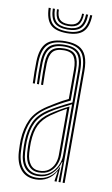

<svg xmlns="http://www.w3.org/2000/svg" viewBox="-85 -781 485 832"><g transform="rotate(10 157.5 -365.0)"><path d="M251 0V-492.5Q251 -549 229.2 -573.5Q207.5 -598 157.5 -598Q105.5 -598 82.2 -574.9Q59 -551.8 57 -498.5Q56.2 -476.8 56.6 -451.5Q57 -426.2 58 -402H49Q48 -427 47.6 -452.1Q47.2 -477.2 48 -498.8Q49.8 -556 75.2 -581Q100.8 -606 157.5 -606Q194.2 -606 216.8 -594.5Q239.2 -583 249.6 -558Q260 -533 260 -492.5V0ZM139.2 -17.5Q170.5 -17.5 191.1 -33.1Q211.8 -48.8 222.1 -71.6Q232.5 -94.5 232.5 -115.5V-341.8Q212.2 -332.2 187.2 -319Q162.2 -305.8 141 -292Q102 -266.8 85.5 -233.5Q69 -200.2 67 -149Q66.5 -136.2 67 -126Q67.5 -115.8 68.2 -101Q70.8 -59.8 89.5 -38.6Q108.2 -17.5 139.2 -17.5ZM140.5 -25.8Q112.2 -25.8 96.1 -46Q80 -66.2 77.5 -101.5Q76.5 -116.5 76.2 -127.5Q76 -138.5 76.2 -148.8Q78.2 -198.8 93.9 -230Q109.5 -261.2 144.8 -285Q161.2 -296.2 182.4 -308.5Q203.5 -320.8 223.5 -330.5V-114.8Q223.5 -94.2 215 -73.6Q206.5 -53 188.2 -39.4Q170 -25.8 140.5 -25.8ZM141.5 -33.5Q167.2 -33.5 183.4 -45.8Q199.5 -58 206.9 -76.6Q214.2 -95.2 214.2 -114.5V-319Q198.5 -310.5 182 -300.4Q165.5 -290.2 148.2 -278Q116 -254.8 101.5 -225.6Q87 -196.5 85.2 -148.5Q85 -137.5 85.2 -127.1Q85.5 -116.8 86.2 -102.5Q88.2 -71.2 102.4 -52.4Q116.5 -33.5 141.5 -33.5ZM133 6.2Q90.8 6.2 67.4 -21.8Q44 -49.8 41 -99.2Q40 -115.5 39.9 -128.6Q39.8 -141.8 40 -151.8Q42.5 -202.5 60.9 -241.8Q79.2 -281 129.2 -313.2Q144.8 -323 158.9 -331.6Q173 -340.2 186.8 -347.9Q200.5 -355.5 214.5 -362.2V-492.5Q214.5 -527.8 202.8 -547Q191 -566.2 157.5 -566.2Q123.2 -566.2 109 -549.6Q94.8 -533 93.5 -497Q93 -478.2 93.1 -455.4Q93.2 -432.5 94.2 -402H85.2Q84.2 -432.5 84 -455.4Q83.8 -478.2 84.2 -497.5Q85.5 -538 102.4 -556.1Q119.2 -574.2 157.5 -574.2Q195.8 -574.2 209.8 -553.5Q223.8 -532.8 223.8 -492.5V-356.5Q199.2 -345.2 176.1 -332.1Q153 -319 132.5 -305.8Q85.5 -275.8 68.5 -238.1Q51.5 -200.5 49 -151.2Q48.5 -137.8 48.8 -127.1Q49 -116.5 50 -99.8Q53 -52.5 75 -27.1Q97 -1.8 135 -1.8Q167.8 -1.8 191.8 -18.9Q215.8 -36 227.2 -64.2H229.2L224.8 -9.2V0H215.5V-4.5L221.8 -45H220Q207.2 -21.2 184.5 -7.5Q161.8 6.2 133 6.2ZM233 0V-22.2L235 -87.8H233Q224.8 -56.2 199.9 -33Q175 -9.8 136.8 -9.8Q102.2 -9.8 82 -33.2Q61.8 -56.8 59.2 -100.2Q58.2 -116.8 58 -127.8Q57.8 -138.8 58.2 -150.8Q60.2 -198.2 76.1 -234.2Q92 -270.2 137 -299Q152.5 -308.8 169.9 -318.2Q187.2 -327.8 203.8 -336Q220.2 -344.2 232.8 -350V-492.5Q232.8 -540.5 215.4 -561.4Q198 -582.2 157.5 -582.2Q115 -582.2 95.9 -562.6Q76.8 -543 75.2 -497.8Q74.5 -476 74.9 -450.8Q75.2 -425.5 76 -402H67.2Q66.2 -426 65.9 -451.6Q65.5 -477.2 66.2 -498Q67.8 -547.2 88.9 -568.8Q110 -590.2 157.5 -590.2Q202.8 -590.2 222.2 -567.5Q241.8 -544.8 241.8 -492.5V0ZM156 -641.2Q106 -641.2 83.8 -663.4Q61.5 -685.5 60 -736.2H69.2Q70.5 -689.5 90.6 -669.4Q110.8 -649.2 156 -649.2Q201 -649.2 221.2 -669.4Q241.5 -689.5 242.8 -736.2H251.8Q250.2 -685.5 228 -663.4Q205.8 -641.2 156 -641.2ZM156 -657.2Q115.5 -657.2 97.5 -675.6Q79.5 -694 78.2 -736.2H87.5Q88.2 -698 104.2 -681.5Q120.2 -665 156 -665Q191.8 -665 207.8 -681.5Q223.8 -698 224.5 -736.2H233.8Q232.5 -694 214.4 -675.6Q196.2 -657.2 156 -657.2ZM156 -673Q125 -673 111.1 -687.6Q97.2 -702.2 96.5 -736.2H104.8Q105.2 -706.8 117.4 -693.9Q129.5 -681 156 -681Q182.5 -681 194.6 -693.9Q206.8 -706.8 207.2 -736.2H215.5Q214.5 -702.2 200.9 -687.6Q187.2 -673 156 -673Z"/></g></svg>

Font: Big Shoulders Inline Display Thin Light
Style: Regular
Weight: 300
Version: Version 2.002